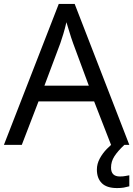

<svg xmlns="http://www.w3.org/2000/svg" viewBox="-20 -737 679 977"><path d="M545 0 459 -221H176L91 0H0L279 -717H360L638 0ZM352 -517Q349 -525 342 -546Q335 -567 328.5 -589.5Q322 -612 318 -624Q311 -593 302 -563.5Q293 -534 287 -517L206 -301H432ZM545 116Q545 161 590 161Q607 161 618.5 158.5Q630 156 638 155V211Q624 215 610 217.5Q596 220 576 220Q523 220 498 195Q473 170 473 126Q473 97 487.5 70Q502 43 523.5 21Q545 -1 565 -15L613 0Q579 32 562 58.5Q545 85 545 116Z"/></svg>

Font: Noto Sans Batak
Style: Regular
Weight: 400
Designer: Monotype Design Team
Foundry: Monotype Imaging Inc.
Version: Version 2.002; ttfautohint (v1.8.4.7-5d5b)